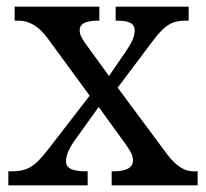

<svg xmlns="http://www.w3.org/2000/svg" viewBox="-20 -556 618 576"><path d="M5 0H243V-42H240C196 -42 178 -51 178 -73C178 -94 193 -120 205 -136L276 -235L342 -144C373 -102 379 -90 379 -75C379 -53 359 -42 320 -42H315V0H573V-42H560C535 -42 509 -56 480 -95L333 -293L436 -430C476 -484 498 -494 537 -494H546V-536H327V-494H330C361 -494 384 -489 384 -465C384 -447 376 -429 359 -404L307 -328L241 -419C226 -440 219 -451 219 -465C219 -481 230 -494 275 -494H278V-536H24V-494H37C67 -494 97 -477 123 -441L249 -269L123 -106C84 -56 62 -42 14 -42H5Z"/></svg>

Font: Noto Serif
Style: Regular
Weight: 400
Designer: Monotype Design Team
Foundry: Monotype Imaging Inc.
Version: Version 2.015